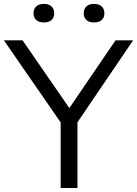

<svg xmlns="http://www.w3.org/2000/svg" viewBox="-34 -942 688 962"><path d="M270 0V-328.5L-14.5 -740H79L313.5 -400.5L545 -740H633L354 -329V0ZM437 -829.5Q412.5 -829.5 399 -841.8Q385.5 -854 385.5 -875.5Q385.5 -897 399 -909.8Q412.5 -922.5 437 -922.5Q462 -922.5 475.5 -909.8Q489 -897 489 -875.5Q489 -854 475.5 -841.8Q462 -829.5 437 -829.5ZM186 -829.5Q161 -829.5 147.5 -841.8Q134 -854 134 -875.5Q134 -897 147.5 -909.8Q161 -922.5 186 -922.5Q210.5 -922.5 224 -909.8Q237.5 -897 237.5 -875.5Q237.5 -854 224 -841.8Q210.5 -829.5 186 -829.5Z"/></svg>

Font: Encode Sans SmExp
Style: Regular
Weight: 400
Width: 6
Designer: Multiple Designers
Foundry: Impallari Type
Version: Version 3.002; ttfautohint (v1.8.3) -l 8 -r 50 -G 200 -x 14 